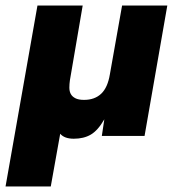

<svg xmlns="http://www.w3.org/2000/svg" viewBox="-44 -490 634 692"><path d="M-24 182 91 -470H254L208 -201Q206 -187 206 -174Q206 -161 211 -151.5Q216 -142 227.5 -136Q239 -130 259 -130Q297 -130 320.5 -152Q344 -174 352 -222L396 -470H559L477 0H323L332 -60Q309 -20 283.5 -5Q258 10 222 10Q188 10 173 -8L139 182Z"/></svg>

Font: Gantari ExtraBold
Style: Italic
Weight: 800
Italic angle: -10°
Designer: Anugrah Pasau
Foundry: Lafontype
Version: Version 1.000